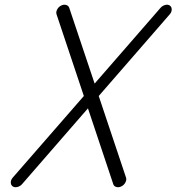

<svg xmlns="http://www.w3.org/2000/svg" viewBox="-20 -789 743 809"><path d="M271.7 -756.1 378.7 -436.8 656.5 -756.1Q664.8 -765.4 676.4 -768.2Q688 -771 695.8 -765.4Q703.6 -759.8 703.5 -748.8Q703.4 -737.8 695.1 -728.5L396 -384.5L511 -40.8Q514.2 -31.5 508.5 -20.5Q502.9 -9.5 491.9 -3.9Q481 1.7 470.7 -1Q460.4 -3.7 457.3 -12.9L350.6 -332.5L72.8 -12.9Q64.5 -3.7 52.7 -1Q41 1.7 33.2 -3.9Q25.4 -9.5 25.5 -20.5Q25.6 -31.5 33.9 -40.8L333.3 -384.5L218.3 -728.5Q215.1 -737.8 220.7 -748.8Q226.3 -759.8 237.3 -765.4Q248.3 -771 258.4 -768.2Q268.6 -765.4 271.7 -756.1Z"/></svg>

Font: Tecnico
Style: FinoInclinado
Weight: 400
Italic angle: -15°
Version: Version 1.3